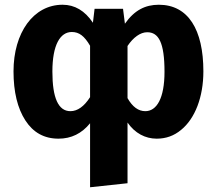

<svg xmlns="http://www.w3.org/2000/svg" viewBox="-20 -568 915 810"><path d="M650 -548C593 -548 547 -525 507 -468L499 -531H379L372 -472C338 -523 295 -548 244 -548C121 -548 37 -430 37 -267C37 -180 54 -111 87 -60C120 -9 166 17 227 17C281 17 325 -5 360 -48V222L518 205V-51C549 -6 593 17 641 17C680 17 714 5 744 -20C803 -68 838 -159 838 -267C838 -443 774 -548 650 -548ZM277 -99C226 -99 201 -155 201 -266C201 -379 234 -433 283 -433C314 -433 336 -416 360 -375V-158C335 -119 307 -99 277 -99ZM593 -99C564 -99 539 -117 518 -154V-374C542 -410 572 -432 601 -432C649 -432 674 -389 674 -265C674 -153 641 -99 593 -99Z"/></svg>

Font: Fira Sans
Style: Bold
Weight: 700
Designer: Carrois Corporate & Edenspiekermann AG
Foundry: Carrois Corporate GbR & Edenspiekermann AG
Version: Version 4.203